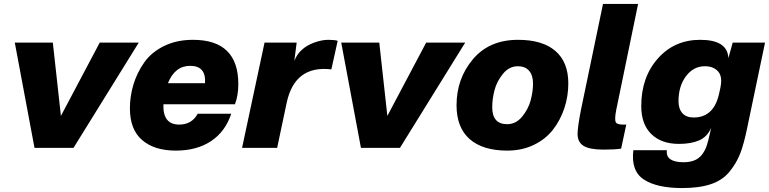

<svg xmlns="http://www.w3.org/2000/svg" viewBox="-20 -750 3901 974"><path d="M684 -534 353 0H155L55 -534H248L289 -162L486 -534Z M959 -548Q1189 -548 1189 -323Q1189 -267 1172 -221H809Q805 -118 889 -118Q953 -118 983 -173H1153Q1123 -82 1050.5 -34Q978 14 872 14Q763 14 701 -39.5Q639 -93 639 -200Q639 -262 657 -321.5Q675 -381 711.5 -433Q748 -485 812 -516.5Q876 -548 959 -548ZM832 -328H1020Q1026 -416 945 -416Q867 -416 832 -328Z M1645 -548Q1678 -548 1693 -543L1661 -398Q1477 -420 1435 -232L1386 0H1208L1322 -534H1485L1473 -441Q1487 -476 1510 -496Q1535 -520 1574 -534Q1613 -548 1645 -548Z M2340 -534 2009 0H1811L1711 -534H1904L1945 -162L2142 -534Z M2477 -206Q2477 -120 2553 -120Q2597 -120 2628.5 -158Q2660 -196 2672 -241Q2684 -286 2684 -326Q2684 -368 2664 -391Q2644 -414 2607 -414Q2563 -414 2531.5 -375.5Q2500 -337 2488.5 -292Q2477 -247 2477 -206ZM2296 -216Q2296 -351 2379 -449.5Q2462 -548 2608 -548Q2732 -548 2797.5 -491.5Q2863 -435 2863 -327Q2863 -262 2843 -201.5Q2823 -141 2785.5 -92.5Q2748 -44 2688 -15Q2628 14 2553 14Q2429 14 2362.5 -44.5Q2296 -103 2296 -216Z M3106 -192Q3096 -140 3105 -128Q3114 -116 3157 -118L3131 4Q3098 9 3043 9Q2971 9 2940.5 -10Q2910 -29 2910 -70Q2910 -105 2927 -192L3039 -730H3217Z M3770 -99Q3754 -21 3735.5 27.5Q3717 76 3681.5 120Q3646 164 3587 184Q3528 204 3441 204Q3312 204 3246 160.5Q3180 117 3193 12H3363Q3359 43 3381 58Q3403 73 3447 73Q3503 73 3532 44.5Q3561 16 3574 -42L3588 -102Q3568 -56 3527 -38Q3486 -20 3424 -20Q3335 -20 3284 -70Q3233 -120 3233 -212Q3233 -358 3317 -453Q3401 -548 3532 -548Q3671 -548 3675 -455L3697 -534H3861ZM3422 -237Q3422 -198 3441.5 -176Q3461 -154 3499 -154Q3598 -154 3626 -267L3627 -271L3635 -307V-308Q3646 -362 3622.5 -388Q3599 -414 3556 -414Q3498 -414 3460 -363.5Q3422 -313 3422 -237Z"/></svg>

Font: Nacelle Heavy
Style: Italic
Weight: 800
Italic angle: -12°
Designer: Sora Sagano
Foundry: Sora Sagano
Version: Version 1.000;FEAKit 1.0